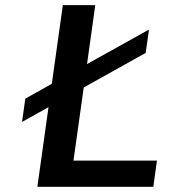

<svg xmlns="http://www.w3.org/2000/svg" viewBox="-20 -720 651 740"><path d="M585 -101.1 570.8 0H124L167 -307.1L64.9 -250L77.6 -339.8L179.7 -397L222.2 -700.2H347.2L315.4 -473.1L554.2 -606L541.5 -516.1L302.7 -382.8L263.2 -101.1Z"/></svg>

Font: Fivo Sans Med
Style: Regular
Weight: 450
Designer: Alexander Slobzheninov
Foundry: Alexander Slobzheninov
Version: 1.0